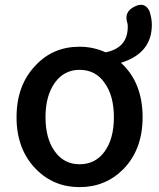

<svg xmlns="http://www.w3.org/2000/svg" viewBox="-20 -756 654 789"><path d="M307 13Q200 13 127 -62Q48 -143 48 -274Q48 -407 127 -488Q198 -564 307 -564Q363 -564 414 -541Q505 -559 505 -646Q505 -655 504 -659Q487 -708 535 -730Q575 -749 594 -711Q604 -681 604 -654Q604 -537 477 -498Q566 -417 566 -274Q566 -143 488 -62Q414 13 307 13ZM307 -81Q372 -81 410 -133.5Q448 -186 448 -274Q448 -363 410 -415Q373 -469 307 -469Q243 -469 205 -415.5Q167 -362 167 -274.5Q167 -187 205 -134Q243 -81 307 -81Z"/></svg>

Font: GenSenRounded TW M
Style: Regular
Weight: 500
Version: Version 1.501;PS 1;hotconv 16.6.51;makeotf.lib2.5.65220